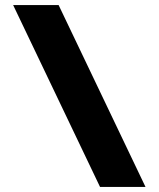

<svg xmlns="http://www.w3.org/2000/svg" viewBox="-20 -740 628 760"><path d="M376 0 32 -720H212L556 0Z"/></svg>

Font: Kufam Black
Style: Regular
Weight: 900
Designer: Wael Morcos, Artur Schmal
Foundry: Original Type
Version: Version 1.301; ttfautohint (v1.8.3)